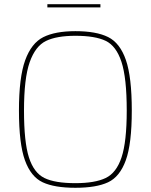

<svg xmlns="http://www.w3.org/2000/svg" viewBox="-20 -886 716 912"><path d="M70 -361Q70 -518 99.5 -599.5Q129 -681 185.5 -709.5Q242 -738 338 -738Q437 -738 493.5 -710Q550 -682 578 -601Q606 -520 606 -361Q606 -203 577.5 -124.5Q549 -46 493 -20Q437 6 338 6Q239 6 183 -20Q127 -46 98.5 -124.5Q70 -203 70 -361ZM582 -361Q582 -516 557 -592Q532 -668 482 -692Q432 -716 338 -716Q249 -716 198.5 -691.5Q148 -667 121 -590.5Q94 -514 94 -361Q94 -211 117.5 -138Q141 -65 191 -40.5Q241 -16 338 -16Q431 -16 482 -40.5Q533 -65 557.5 -139Q582 -213 582 -361ZM205 -866H457V-851H205Z"/></svg>

Font: Exo Thin
Style: Regular
Weight: 250
Designer: Natanael Gama
Foundry: Natanael Gama
Version: Version 1.500; ttfautohint (v1.6)